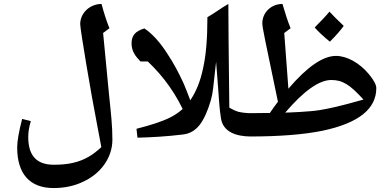

<svg xmlns="http://www.w3.org/2000/svg" viewBox="-20 -835 1976 972"><path d="M251 117C305 117 355 107 401 85C492 43 549 -38 549 -128C549 -201 542 -258 532 -356L502 -668L534 -692C519 -729 506 -770 494 -815C435 -815 386 -769 386 -713C386 -686 442 -354 471 -207L493 -90C472 -71 451 -54 430 -42C380 -13 326 -1 253 -1C165 -1 123 -47 123 -142C123 -165 127 -192 136 -222L92 -233C76 -170 67 -122 67 -88C67 45 131 117 251 117Z M926 -237 966 -260C949 -314 927 -372 909 -414C887 -462 858 -518 824 -568C791 -619 752 -664 711 -691C668 -678 646 -658 646 -615C646 -576 665 -551 691 -524H728C768 -486 805 -444 838 -397C871 -350 900 -298 926 -237Z M676 -138C751 -140 823 -144 905 -154C941 -158 968 -174 991 -203C1013 -232 1031 -272 1047 -326C1060 -373 1057 -379 1074 -522C1076 -494 1081 -433 1084 -393C1088 -337 1091 -281 1099 -234C1110 -168 1174 -144 1251 -144C1257 -144 1260 -147 1260 -152V-254C1260 -259 1258 -262 1251 -262C1226 -262 1205 -265 1187 -269C1171 -274 1156 -281 1141 -290C1141 -311 1139 -422 1139 -464C1138 -516 1136 -758 1136 -815C1094 -791 1069 -770 1030 -748C1030 -639 1023 -555 1008 -489C994 -422 973 -372 945 -330C918 -291 887 -264 843 -241C799 -219 745 -202 671 -183Z M1243 -144C1396 -144 1519 -154 1612 -173C1798 -212 1885 -285 1885 -389C1885 -406 1872 -430 1848 -459C1800 -517 1736 -552 1681 -552C1615 -552 1535 -497 1440 -386C1438 -418 1435 -448 1433 -480C1428 -542 1424 -605 1419 -668L1451 -692C1436 -729 1423 -770 1410 -815C1353 -815 1308 -772 1308 -717C1308 -696 1321 -637 1387 -320C1373 -302 1360 -283 1346 -263H1326L1243 -262C1237 -262 1235 -260 1235 -254V-152C1235 -147 1237 -144 1243 -144ZM1650 -624C1680 -654 1704 -681 1720 -704C1686 -736 1663 -760 1648 -776C1628 -752 1603 -726 1573 -696C1591 -675 1617 -651 1650 -624ZM1424 -265C1518 -375 1596 -430 1657 -430C1714 -430 1751 -407 1820 -331C1693 -295 1652 -287 1601 -278C1549 -269 1437 -265 1424 -265Z"/></svg>

Font: Noto Naskh Arabic UI
Style: Bold
Weight: 700
Designer: Monotype Design Team, David Williams, Mohamad Dakak and Nizar Qandah
Foundry: Monotype Imaging Inc.
Version: Version 2.016